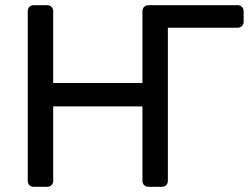

<svg xmlns="http://www.w3.org/2000/svg" viewBox="-20 -720 963 740"><path d="M895 -700Q906 -700 912.5 -693.5Q919 -687 919 -676V-636Q919 -626 912.5 -619.5Q906 -613 895 -613H627V-23Q627 -13 620.5 -6.5Q614 0 603 0H552Q542 0 535.5 -6.5Q529 -13 529 -23V-310H185V-23Q185 -13 178.5 -6.5Q172 0 161 0H110Q99 0 93 -6.5Q87 -13 87 -23V-676Q87 -687 93 -693.5Q99 -700 110 -700H161Q172 -700 178.5 -693.5Q185 -687 185 -676V-400H529V-676Q529 -687 535.5 -693.5Q542 -700 552 -700Z"/></svg>

Font: RubikRegular
Style: Regular
Weight: 400
Designer: Hubert and Fischer
Foundry: Hubert and Fischer
Version: Version 2.300;gftools[0.9.30]